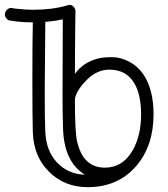

<svg xmlns="http://www.w3.org/2000/svg" viewBox="-70 -732 692 789"><path d="M116.2 -642.1 113.8 -359.9Q113.8 -235.4 116 -192.1Q118.2 -148.9 130.4 -118.2Q142.6 -87.4 164.1 -64.5Q209.5 -16.1 278.8 -14.2Q191.9 -66.9 189 -208Q187 -263.7 187 -340.1Q187 -416.5 187.5 -497.6Q188 -578.6 188 -652.8Q157.7 -645.5 116.2 -642.1ZM509.8 -261.7Q509.8 -300.3 502.9 -333.7Q496.1 -367.2 480.5 -392.1Q447.8 -445.8 378.9 -445.8Q324.2 -445.8 279.3 -396Q241.7 -355.5 237.8 -324.2Q237.8 -186.5 247.1 -149.2Q256.3 -111.8 271 -89.8Q302.2 -43 360.8 -43Q434.1 -43 474.6 -113.3Q509.8 -174.3 509.8 -261.7ZM64.9 -188.5Q63 -242.7 63 -402.3Q63 -562 64.9 -640.1Q24.4 -640.1 -1 -643.6Q-26.4 -647 -32.2 -648.2Q-38.1 -649.4 -43.9 -656.7Q-49.8 -664.1 -49.8 -671.6Q-49.8 -679.2 -47.1 -684.1Q-44.4 -689 -40.5 -692.4Q-32.7 -699.2 -27.8 -699.2H-22Q-21 -699.2 -20.3 -698.7Q-19.5 -698.2 -12.7 -697.3Q-5.9 -696.3 5.9 -695.3Q36.1 -691.9 67.4 -691.9Q145.5 -691.9 207 -710Q210.9 -711.9 218 -711.9Q225.1 -711.9 232.7 -703.9Q240.2 -695.8 240.2 -686V-685.1Q240.2 -684.6 239.7 -663.3Q239.3 -642.1 239 -606.7Q238.8 -571.3 238.3 -524.9Q237.8 -478.5 237.8 -428.2Q272.5 -477.1 335.4 -492.2Q356 -497.1 390.9 -497.1Q425.8 -497.1 460.4 -478.8Q495.1 -460.4 517.6 -428.7Q561 -366.2 561 -262.2Q561 -133.3 490.2 -50.3Q415.5 37.1 290 37.1Q196.3 37.1 132.8 -24.9Q68.4 -87.4 64.9 -188.5Z"/></svg>

Font: Ribeye Marrow
Style: Regular
Weight: 400
Designer: Astigmatic (AOETI)
Foundry: Astigmatic (AOETI)
Version: Version 1.000